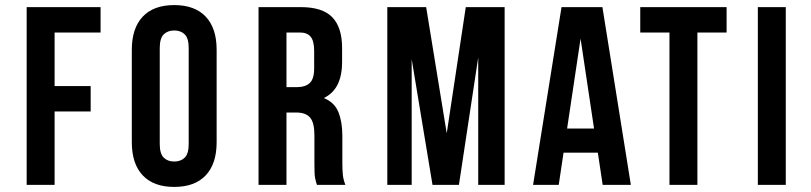

<svg xmlns="http://www.w3.org/2000/svg" viewBox="-20 -728 3194 756"><path d="M195 -389H337V-289H195V0H85V-700H376V-600H195Z M609 -161Q609 -123 624.5 -107.5Q640 -92 666 -92Q692 -92 707.5 -107.5Q723 -123 723 -161V-539Q723 -577 707.5 -592.5Q692 -608 666 -608Q640 -608 624.5 -592.5Q609 -577 609 -539ZM499 -532Q499 -617 542 -662.5Q585 -708 666 -708Q747 -708 790 -662.5Q833 -617 833 -532V-168Q833 -83 790 -37.5Q747 8 666 8Q585 8 542 -37.5Q499 -83 499 -168Z M1228 0Q1226 -7 1224 -13Q1222 -19 1220.5 -28Q1219 -37 1218.5 -51Q1218 -65 1218 -86V-196Q1218 -245 1201 -265Q1184 -285 1146 -285H1108V0H998V-700H1164Q1250 -700 1288.5 -660Q1327 -620 1327 -539V-484Q1327 -376 1255 -342Q1297 -325 1312.5 -286.5Q1328 -248 1328 -193V-85Q1328 -59 1330 -39.5Q1332 -20 1340 0ZM1108 -600V-385H1151Q1182 -385 1199.5 -401Q1217 -417 1217 -459V-528Q1217 -566 1203.5 -583Q1190 -600 1161 -600Z M1739 -203 1814 -700H1967V0H1863V-502L1787 0H1683L1601 -495V0H1505V-700H1658Z M2464 0H2353L2334 -127H2199L2180 0H2079L2191 -700H2352ZM2213 -222H2319L2266 -576Z M2501 -700H2841V-600H2726V0H2616V-600H2501Z M2964 -700H3074V0H2964Z"/></svg>

Font: Bebas Neue Bold
Style: Regular
Weight: 700
Designer: Ryoichi Tsunekawa & LGV (GE)
Foundry: Free Software Foundation, Inc.
Version: Version 1.003 August 13, 2016